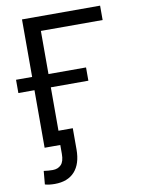

<svg xmlns="http://www.w3.org/2000/svg" viewBox="-100 -795 792 1072"><g transform="rotate(-10 296.0 -259.5)"><path d="M543.9 -727.5V-646H193.8V0H101.1V-727.5ZM9.8 -326.2V-401.4H406.7V-326.2ZM122.1 209Q106.9 209 92.5 207.3Q78.1 205.6 66.9 202.1L73.7 126.5Q86.4 128.4 99.4 129.4Q112.3 130.4 124.5 130.4Q154.3 130.4 172.1 111.8Q189.9 93.3 189.9 50.8V0H152.3V-80.1H274.9V40Q274.9 121.6 235.6 165.3Q196.3 209 122.1 209Z"/></g></svg>

Font: Inter Variable
Style: Regular
Weight: 400
Designer: Rasmus Andersson
Foundry: rsms
Version: Version 4.001;git-9221beed3